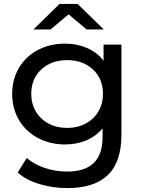

<svg xmlns="http://www.w3.org/2000/svg" viewBox="-20 -757 730 977"><path d="M598 -530H507V-448C485 -476.7 456.8 -498.3 422.5 -513C388.2 -527.7 351 -535 311 -535C260.3 -535 214.5 -524.3 173.5 -503C132.5 -481.7 100.3 -451.5 77 -412.5C53.7 -373.5 42 -329 42 -279C42 -229 53.7 -184.5 77 -145.5C100.3 -106.5 132.5 -76.2 173.5 -54.5C214.5 -32.8 260.3 -22 311 -22C349.7 -22 385.5 -28.8 418.5 -42.5C451.5 -56.2 479.3 -76.7 502 -104V-62C502 -2 487.2 42.7 457.5 72C427.8 101.3 382 116 320 116C281.3 116 243.8 109.8 207.5 97.5C171.2 85.2 140.7 68.3 116 47L70 121C98 146.3 134.7 165.8 180 179.5C225.3 193.2 273 200 323 200C414.3 200 483 177.8 529 133.5C575 89.2 598 20.7 598 -72ZM415.5 -128C387.8 -113.3 356.7 -106 322 -106C286.7 -106 255.2 -113.3 227.5 -128C199.8 -142.7 178.2 -163.2 162.5 -189.5C146.8 -215.8 139 -245.7 139 -279C139 -330.3 156 -371.8 190 -403.5C224 -435.2 268 -451 322 -451C375.3 -451 419 -435.2 453 -403.5C487 -371.8 504 -330.3 504 -279C504 -245.7 496.2 -215.8 480.5 -189.5C464.8 -163.2 443.2 -142.7 415.5 -128ZM421 -607H508L375 -737H283L150 -607H237L329 -684Z"/></svg>

Font: ICO Headline
Style: Regular
Weight: 500
Designer: Julieta Ulanovsky
Foundry: Julieta Ulanovsky
Version: Version 7.200